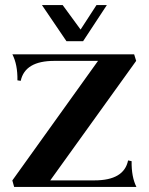

<svg xmlns="http://www.w3.org/2000/svg" viewBox="-20 -740 588 760"><path d="M520 0H36L29 -25V-26L368 -499H195Q79 -499 62 -420L49 -422Q50 -484 29 -525H511L519 -499L179 -26H354Q471 -26 487 -105L501 -102Q500 -40 520 0ZM243 -577 146 -720H228L299 -623L362 -720H403L309 -577Z"/></svg>

Font: Uncial Antiqua
Style: Regular
Weight: 400
Designer: Astigmatic (AOETI)
Foundry: Astigmatic (AOETI)
Version: Version 1.000